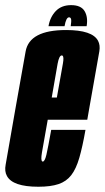

<svg xmlns="http://www.w3.org/2000/svg" viewBox="-49 -723 408 748"><path d="M100.5 4.5Q0.5 4.5 -22 -37.5Q-32 -55.5 -27 -81.5Q-12 -167 11 -299Q36 -439 50.8 -522.5Q65.5 -606 208.5 -606Q311 -606 333 -564Q342 -547 338 -523Q323 -440.5 299 -302.5Q294.5 -278 291 -256.5H137Q119.5 -158.5 114.5 -129.5Q109 -97 116 -94Q116.5 -93.5 117.5 -93.5Q125.5 -93.5 131.8 -120.2Q138 -147 150.5 -217H284Q272.5 -151.5 260 -108.2Q247.5 -65 228.5 -40.5Q209.5 -16 179 -5.8Q148.5 4.5 100.5 4.5ZM152.5 -343H172.5Q190.5 -444 196 -475Q201 -503 194 -506.5Q193 -507 191.5 -507Q181.5 -507 175.5 -475Q170.5 -447.5 152.5 -343ZM228 -703Q266.5 -703 280.5 -679.8Q294.5 -656.5 288.5 -621H226.5Q229.5 -640.5 228 -648Q226.5 -655.5 220 -655.5Q208.5 -655.5 202.5 -621H140Q146 -656.5 168.2 -679.8Q190.5 -703 228 -703Z"/></svg>

Font: Anybody UltraCondensed Regular
Style: Bold Italic
Weight: 700
Width: 1
Italic angle: -10°
Designer: Tyler Finck
Foundry: Etcetera Type Company
Version: Version 1.010; ttfautohint (v1.8.3) -l 8 -r 50 -G 200 -x 14 